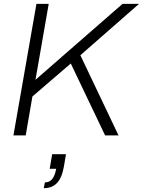

<svg xmlns="http://www.w3.org/2000/svg" viewBox="-20 -706 745 1001"><path d="M50 0H114L149 -203L349 -375L528 0H598L399 -418L705 -686H619L165 -290L234 -686H170ZM208 275C265 275 299 242 313 163L324 98H252L239 174H273C264 222 246 245 214 245Z"/></svg>

Font: Archivo ExtraLight
Style: Italic
Weight: 200
Italic angle: -10°
Designer: Hector Gatti
Foundry: Omnibus-Type
Version: Version 2.001